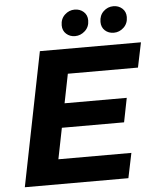

<svg xmlns="http://www.w3.org/2000/svg" viewBox="-60 -950 817 1001"><g transform="rotate(-5 349.0 -450.0)"><path d="M262 -418H599L574 -292H237ZM216 -130H598L571 0H29L169 -700H698L671 -570H304ZM562 -762Q534 -762 515.5 -779Q497 -796 497 -824Q497 -858 519 -879Q541 -900 571 -900Q598 -900 617 -883Q636 -866 636 -838Q636 -804 613.5 -783Q591 -762 562 -762ZM359 -762Q332 -762 313 -779Q294 -796 294 -824Q294 -858 316.5 -879Q339 -900 368 -900Q396 -900 415 -883Q434 -866 434 -838Q434 -804 411 -783Q388 -762 359 -762Z"/></g></svg>

Font: Montserrat Thin
Style: Bold Italic
Weight: 700
Italic angle: -11.3°
Version: Version 9.000